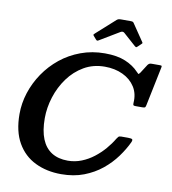

<svg xmlns="http://www.w3.org/2000/svg" viewBox="-103 -1074 1057 1177"><g transform="rotate(10 425.0 -486.0)"><path d="M424 -837.5Q428 -833 431.2 -831.8Q434.5 -830.5 441 -834.5L563.5 -908Q577.5 -917 588.5 -907.5L666.5 -838Q672 -833.5 674.2 -833.2Q676.5 -833 683 -838.5L703.5 -858Q708.5 -862.5 708.8 -864.8Q709 -867 706.5 -870.5L634.5 -976.5Q631.5 -981.5 627.5 -983.2Q623.5 -985 613.5 -985H556Q545 -985 539.5 -983.5Q534 -982 527.5 -976.5L411 -872Q404.5 -866 403.8 -864Q403 -862 407.5 -856.5ZM747 -254Q753.5 -268.5 749 -273.2Q744.5 -278 723 -278H680.5Q667.5 -278 662.5 -272.5Q657.5 -267 652.5 -259Q633.5 -226.5 605.5 -194Q577.5 -161.5 543 -134.8Q508.5 -108 467.8 -91.8Q427 -75.5 382.5 -75.5Q323 -75.5 282 -101.2Q241 -127 220 -178.5Q199 -230 199 -308Q199 -373.5 220 -439.8Q241 -506 281 -561Q321 -616 378.2 -649.2Q435.5 -682.5 508 -682.5Q570.5 -682.5 619.8 -659.2Q669 -636 696 -593.8Q723 -551.5 718.5 -494Q718 -483.5 720.5 -480.2Q723 -477 735.5 -477H776Q790 -477 793.5 -480.8Q797 -484.5 799 -496L848.5 -736Q850.5 -745.5 848.8 -747.8Q847 -750 836.5 -750H787.5Q776.5 -750 771.8 -747Q767 -744 762.5 -738.5L728 -684.5Q719 -672.5 716.5 -674.5Q714 -676.5 704.5 -686Q673 -720 622 -741.5Q571 -763 494 -763Q414 -763 344.5 -737.2Q275 -711.5 219.5 -666.8Q164 -622 124.2 -563.5Q84.5 -505 63.2 -439.2Q42 -373.5 42 -306.5Q42 -198.5 82.8 -127.5Q123.5 -56.5 194.8 -21.8Q266 13 357 13Q435 13 497.5 -11Q560 -35 608.2 -74.2Q656.5 -113.5 691 -160.8Q725.5 -208 747 -254Z"/></g></svg>

Font: Besley SemiBold
Style: Italic
Weight: 600
Italic angle: -13°
Designer: Owen Earl
Foundry: indestructible type*
Version: Version 2.001